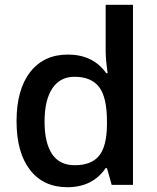

<svg xmlns="http://www.w3.org/2000/svg" viewBox="-20 -780 663 810"><path d="M264.2 9.8Q163.1 9.8 106.4 -63.5Q49.8 -136.7 49.8 -269Q49.8 -401.9 107.2 -475.8Q164.6 -549.8 266.1 -549.8Q372.6 -549.8 428.2 -471.2H434.1Q425.8 -529.3 425.8 -563V-759.8H541V0H451.2L431.2 -70.8H425.8Q370.6 9.8 264.2 9.8ZM294.9 -83Q365.7 -83 397.9 -122.8Q430.2 -162.6 431.2 -252V-268.1Q431.2 -370.1 397.9 -413.1Q364.7 -456.1 293.9 -456.1Q233.4 -456.1 200.7 -407Q168 -357.9 168 -267.1Q168 -177.2 199.7 -130.1Q231.4 -83 294.9 -83Z"/></svg>

Font: f2_4961           
Style: Regular
Weight: 600
Foundry: Ascender Corporation
Version: Version 1.10